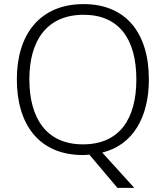

<svg xmlns="http://www.w3.org/2000/svg" viewBox="-20 -745 808 935"><path d="M705 -358C705 -585 593 -725 387 -725C173 -725 62 -576 62 -359C62 -141 168 10 384 10C394 10 405 9 415 8L552 170H634L478 -2C629 -39 705 -176 705 -358ZM123 -359C123 -547 208 -673 387 -673C558 -673 644 -557 644 -358C644 -167 563 -42 384 -42C206 -42 123 -169 123 -359Z"/></svg>

Font: Noto Sans Bengali Light
Style: Regular
Weight: 300
Designer: Jelle Bosma - Monotype Design Team
Foundry: Monotype Imaging Inc.
Version: Version 2.003